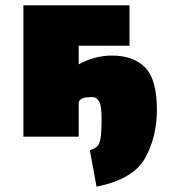

<svg xmlns="http://www.w3.org/2000/svg" viewBox="-20 -514 649 722"><path d="M343 188 318 52 323 49Q340 43 347.5 34.5Q355 26 358.5 3.5Q362 -19 362 -67Q362 -117 352.5 -133Q343 -149 327 -149L309 -148Q296 -148 286 -142Q276 -136 276 -126V0H68V-494H467V-342H276V-272Q336 -305 401 -305Q482 -305 526 -260Q570 -215 570 -101Q570 0 526 80Q482 160 343 188ZM342 188H343Z"/></svg>

Font: Nunito Sans Heavy
Style: Regular
Weight: 400
Designer: Vernon Adams
Foundry: Vernon Adams
Version: Version 2.500